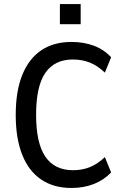

<svg xmlns="http://www.w3.org/2000/svg" viewBox="-20 -922 615 952"><path d="M334 10Q246 10 184 -32Q122 -74 90 -155Q58 -236 58 -352Q58 -470 90.5 -550.5Q123 -631 184.5 -672.5Q246 -714 334 -714Q395 -714 445 -695.5Q495 -677 531 -638L500 -562Q464 -596 426 -611.5Q388 -627 341 -627Q251 -627 205 -561Q159 -495 159 -353Q159 -212 205 -145Q251 -78 342 -78Q388 -78 426 -93.5Q464 -109 500 -143L531 -67Q495 -29 445 -9.5Q395 10 334 10ZM277 -802V-902H380V-802Z"/></svg>

Font: Nunito Sans 10pt Condensed SemiBold
Style: Regular
Weight: 600
Width: 3
Designer: Vernon Adams
Foundry: Vernon Adams
Version: Version 3.101;gftools[0.9.27]